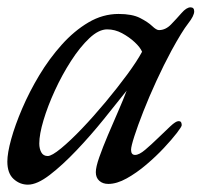

<svg xmlns="http://www.w3.org/2000/svg" viewBox="-20 -488 549 523"><path d="M499 -468Q509 -468 509 -457Q509 -445 492.5 -424Q476 -403 447 -350Q426 -311 406 -267.5Q386 -224 370.5 -184.5Q355 -145 346 -117Q337 -89 337 -80Q337 -66 348 -66Q359 -66 375.5 -80Q392 -94 410.5 -112Q429 -130 444 -144Q459 -158 466 -158Q472 -158 473.5 -154.5Q475 -151 475 -147Q475 -143 461.5 -125.5Q448 -108 426.5 -85Q405 -62 378.5 -39.5Q352 -17 325 -2Q298 13 275 13Q260 13 250.5 4.5Q241 -4 241 -19Q241 -33 250.5 -60Q260 -87 274 -120Q288 -153 302 -185Q316 -217 325 -241Q298 -207 262.5 -163Q227 -119 188.5 -78.5Q150 -38 115.5 -11.5Q81 15 56 15Q34 15 17 -0.5Q0 -16 0 -48Q0 -71 10.5 -109Q21 -147 40.5 -192.5Q60 -238 87 -283Q114 -328 148 -366Q182 -404 221 -427Q260 -450 303 -450Q340 -450 361.5 -439Q383 -428 394.5 -417Q406 -406 413 -406Q431 -406 446 -421.5Q461 -437 474.5 -452.5Q488 -468 499 -468ZM272 -408Q249 -408 223.5 -384Q198 -360 173.5 -322Q149 -284 129.5 -241.5Q110 -199 98.5 -160.5Q87 -122 87 -97Q87 -83 92.5 -73Q98 -63 110 -63Q121 -63 146.5 -84Q172 -105 203.5 -138Q235 -171 267.5 -210Q300 -249 326.5 -285Q353 -321 367 -347Q362 -359 347 -373Q332 -387 312.5 -397.5Q293 -408 272 -408Z"/></svg>

Font: Sedan
Style: Italic
Weight: 400
Italic angle: -13.8°
Designer: Sebastian Salazar
Foundry: Sebastian Salazar
Version: Version 1.100; ttfautohint (v1.8.4.7-5d5b)